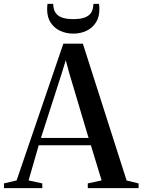

<svg xmlns="http://www.w3.org/2000/svg" viewBox="-48 -974 737 994"><path d="M38 -40 280 -748H381L607.5 -39.5L669.5 -24.5V0H406.5V-24.5L478 -40L422.5 -222H152.5L100 -40L171 -24.5V0H-27.5V-24.5ZM410.5 -260 310.5 -595.5 292.5 -662.5 272 -595.5 164 -260ZM331.5 -800Q294 -800 263.2 -814.5Q232.5 -829 214.2 -857Q196 -885 196 -926Q196 -934.5 196.5 -940.5Q197 -946.5 198 -954H227.5Q227.5 -949 228 -944Q228.5 -939 229.5 -934Q233.5 -913 246 -900Q258.5 -887 280 -881Q301.5 -875 331.5 -875Q362 -875 383.2 -881Q404.5 -887 417.2 -900Q430 -913 433.5 -934Q434.5 -939 435 -944Q435.5 -949 435.5 -954H464.5Q465.5 -946.5 466 -940.5Q466.5 -934.5 466.5 -926Q466.5 -885 448.2 -857Q430 -829 399.5 -814.5Q369 -800 331.5 -800Z"/></svg>

Font: Merriweather 120pt Medium
Style: Regular
Weight: 500
Version: Version 2.100